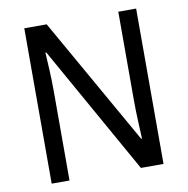

<svg xmlns="http://www.w3.org/2000/svg" viewBox="-80 -792 850 869"><g transform="rotate(-10 345.0 -357.0)"><path d="M602 0V-714H520V-302C520 -247 524 -172 526 -130H522L191 -714H88V0H170V-413C170 -475 166 -539 163 -589H167L498 0Z"/></g></svg>

Font: Noto Sans Gurmukhi UI SemiCondensed
Style: Regular
Weight: 400
Width: 4
Designer: Jelle Bosma - Monotype Design Team
Foundry: Monotype Imaging Inc.
Version: Version 2.004